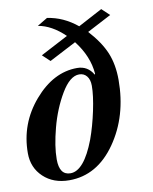

<svg xmlns="http://www.w3.org/2000/svg" viewBox="-84 -760 665 835"><g transform="rotate(-10 248.5 -343.0)"><path d="M454 -664 347 -608Q398 -552 419.5 -500Q441 -448 441 -380Q441 -220 359.5 -103.5Q278 13 155 13Q85 13 41 -28.5Q-3 -70 -3 -134Q-3 -264 82 -363Q167 -462 272 -462Q319 -462 343 -420L345 -424Q339 -502 283 -574L164 -512L131 -543L253 -607Q196 -662 136 -672L181 -699Q252 -689 313 -639L420 -696ZM322 -375Q322 -402 309.5 -417.5Q297 -433 276 -433Q235 -433 196.5 -368Q158 -303 137 -223Q116 -143 116 -86Q116 -16 165 -16Q225 -16 274 -145Q294 -200 308 -266Q322 -332 322 -375Z"/></g></svg>

Font: STIX MathJax Main
Style: Bold Italic
Weight: 700
Italic angle: -16.33°
Designer: MicroPress Inc., with final additions and corrections provided by Coen Hoffman, Elsevier (retired)
Version: Version 1.1.1